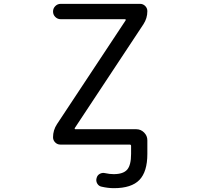

<svg xmlns="http://www.w3.org/2000/svg" viewBox="-20 -775 1040 1002"><path d="M370.1 -106.4Q369.1 -104.5 370.1 -102.5Q371.1 -100.6 373 -100.6H691.4Q714.8 -100.6 731.9 -83.5Q749 -66.4 749 -43V-27.3V28.3Q749 121.1 707.5 164.1Q666 207 574.2 207Q543.9 207 509.8 199.2Q495.1 196.3 487.3 182.6Q479.5 168.9 484.4 153.3Q488.3 138.7 501.5 131.8Q514.6 125 530.3 128.9Q552.7 133.8 573.2 133.8Q623 133.8 643.6 110.4Q664.1 86.9 664.1 28.3V-13.7Q664.1 -20.5 656.2 -20.5H294.9Q279.3 -20.5 268.1 -31.7Q256.8 -43 256.8 -58.6Q256.8 -95.7 277.3 -127L635.7 -668.9Q636.7 -670.9 635.7 -672.9Q634.8 -674.8 632.8 -674.8H296.9Q280.3 -674.8 268.6 -686.5Q256.8 -698.2 256.8 -714.8Q256.8 -731.4 268.6 -743.2Q280.3 -754.9 296.9 -754.9H710.9Q726.6 -754.9 737.8 -743.7Q749 -732.4 749 -716.8Q749 -679.7 728.5 -648.4Z"/></svg>

Font: Rounded Mgen+ 1mn regular
Style: Regular
Weight: 400
Designer: [Source Han Sans]
Ryoko NISHIZUKA  (kana & ideographs); Paul D. Hunt (Latin, Greek & Cyrillic); Wenlong ZHANG  (bopomofo
Version: Version 1.059.20150602